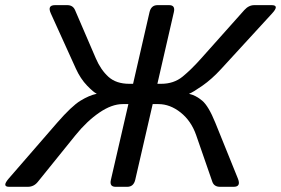

<svg xmlns="http://www.w3.org/2000/svg" viewBox="-28 -720 1083 740"><path d="M7.3 0Q-22 0 5.9 -32.2L192.4 -247.1Q248 -311 282 -331.8Q315.9 -352.5 344.2 -358.4L344.7 -358.9Q333 -363.8 307.6 -390.1Q282.2 -416.5 264.6 -455.1L168 -668Q153.3 -700.2 184.1 -700.2H231.4Q252.9 -700.2 261.2 -681.2L341.3 -495.1Q360.4 -450.7 390.1 -423.8Q419.9 -397 470.2 -397H484.9L548.3 -673.3Q554.7 -700.2 579.1 -700.2H624Q648.4 -700.2 642.1 -673.3L578.6 -397H593.3Q641.6 -397 675.3 -424.3Q709 -451.7 747.6 -495.1L913.6 -681.2Q930.7 -700.2 952.1 -700.2H1019Q1050.3 -700.2 1020.5 -668L825.2 -455.1Q788.6 -415 751.7 -389.4Q714.8 -363.8 701.2 -358.9L700.7 -358.4Q727.1 -352.5 751.5 -331.8Q775.9 -311 801.8 -247.1L888.7 -32.2Q901.9 0 872.6 0H820.3Q797.4 0 790.5 -19L728 -199.2Q709 -253.9 668.2 -286.4Q627.4 -318.8 582.5 -318.8H560.5L493.2 -26.9Q486.8 0 462.4 0H417.5Q393.1 0 399.4 -26.9L466.8 -318.8H444.8Q402.8 -318.8 354.7 -285.9Q306.6 -252.9 263.2 -199.2L117.7 -19Q102.5 0 79.1 0Z"/></svg>

Font: Istok Web
Style: Italic
Weight: 400
Italic angle: -13°
Designer: Andrey V. Panov
Foundry: Andrey V. Panov
Version: Version 1.0.2g